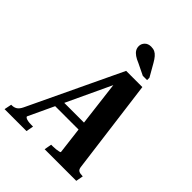

<svg xmlns="http://www.w3.org/2000/svg" viewBox="-301 -1068 1206 1206"><g transform="rotate(45 302.5 -464.5)"><path d="M157 -293H404L396 -238H138ZM326 -625 345 -621 86 -68Q85 -63 92 -58.5Q99 -54 112 -51.5Q125 -49 142 -49H158L149 0H-46L-36 -49H-31Q-11 -49 4 -58.5Q19 -68 31 -93L324 -710H468L550 -80Q553 -61 564.5 -55Q576 -49 596 -49H600L591 0H310L319 -49H333Q347 -49 361 -50.5Q375 -52 385 -54.5Q395 -57 395 -60ZM420 -762H458V-783L410 -867Q398 -888 386 -902Q374 -916 360.5 -922.5Q347 -929 328 -929Q301 -929 285.5 -913Q270 -897 270 -876Q270 -859 278 -845.5Q286 -832 302.5 -820.5Q319 -809 344 -799Z"/></g></svg>

Font: Roboto Serif 72pt SemiCondensed SemiBold
Style: Italic
Weight: 600
Width: 4
Italic angle: -10°
Designer: Greg Gazdowicz
Foundry: Commercial Type
Version: Version 1.008